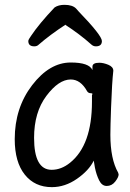

<svg xmlns="http://www.w3.org/2000/svg" viewBox="-20 -751 540 795"><path d="M194.8 23.9Q124 23.9 82.5 -28.1Q41 -80.1 41 -174.8Q41 -304.2 113 -398.2Q185.1 -492.2 272.9 -492.2Q349.1 -492.2 362.8 -460.9V-475.1Q362.8 -491.2 391.1 -491.2Q408.2 -491.2 428.7 -482.7Q449.2 -474.1 449.2 -458Q443.8 -411.1 439.9 -306.2Q437 -225.1 437 -192.9Q437 -92.8 469.2 -36.1L471.2 -28.8Q471.2 -17.1 457 1Q442.9 19 421.9 19Q401.9 19 390.4 -4.4Q378.9 -27.8 373 -57.1L368.2 -85.9Q348.1 -44.9 298.6 -10.5Q249 23.9 194.8 23.9ZM193.8 -47.9Q233.9 -47.9 270 -77.1Q360.8 -149.9 360.8 -330.1V-357.9Q362.8 -359.9 362.8 -361.8Q362.8 -365.2 354.5 -365.2Q346.2 -365.2 340.8 -373Q314 -421.9 272.9 -421.9Q223.1 -421.9 172.1 -354Q121.1 -286.1 121.1 -180.2Q121.1 -47.9 193.8 -47.9ZM122.1 -559.1Q97.2 -559.1 97.2 -581.1Q97.2 -586.9 108.9 -603Q142.1 -652.8 206.1 -720.2Q222.2 -731 247.1 -731Q279.8 -731 294.9 -715.8L305.2 -704.1Q401.9 -604 401.9 -581.1Q401.9 -559.1 377 -559.1Q366.2 -559.1 357.9 -566.9Q311 -608.9 251 -647.9L252.9 -649.9Q187 -606.9 141.1 -566.9Q133.8 -559.1 122.1 -559.1Z"/></svg>

Font: LXGW WenKai Mono GB Screen
Style: Regular
Weight: 400
Monospace: yes
Designer: LXGW / Fontworks Inc.
Foundry: LXGW / Fontworks Inc.
Version: Version 1.510;January 18,2025